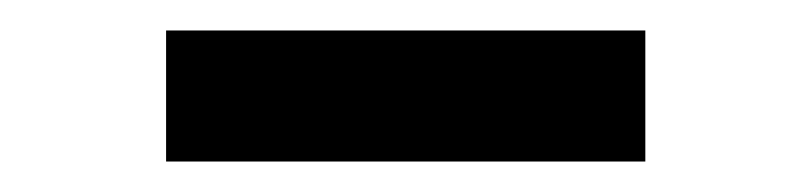

<svg xmlns="http://www.w3.org/2000/svg" viewBox="-20 -761 532 126"><path d="M403.5 -741V-655H89V-741Z"/></svg>

Font: Merriweather 28pt
Style: Bold
Weight: 700
Version: Version 2.100